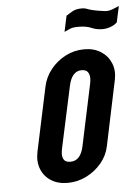

<svg xmlns="http://www.w3.org/2000/svg" viewBox="-53 -772 594 821"><g transform="rotate(-5 244.0 -361.0)"><path d="M204.5 8Q247 8 285 -11Q323 -30 349.8 -62Q376.5 -94 384.5 -133L443.5 -414Q451.5 -452.5 438.5 -484.5Q425.5 -516.5 395.8 -535.8Q366 -555 324 -555Q281.5 -555 244 -535.8Q206.5 -516.5 180.2 -483.8Q154 -451 145.5 -411L87 -136Q78.5 -95 91 -62.5Q103.5 -30 133 -11Q162.5 8 204.5 8ZM223.5 -81Q179.5 -81 193 -141.5L250 -405.5Q263.5 -467 305.5 -467Q327 -467 335 -451Q343 -435 336.5 -405.5L280.5 -141.5Q267.5 -81 223.5 -81ZM247 -636.5Q258.5 -641.5 270.8 -647.2Q283 -653 307.5 -653Q341.5 -653 363 -643.5Q384.5 -634 410 -634Q426 -634 443.2 -639.8Q460.5 -645.5 473 -657.5L488 -726.5Q456 -712.5 445.8 -710.8Q435.5 -709 426.5 -710Q396 -714 380.5 -717.5Q365 -721 357.8 -723.8Q350.5 -726.5 344.8 -728.2Q339 -730 328 -730Q305 -730 290.8 -722.2Q276.5 -714.5 261.5 -704.5Z"/></g></svg>

Font: League Gothic SemiExpanded Italic
Style: Regular
Weight: 400
Width: 6
Designer: The League of Moveable Type
Version: Version 1.600; ttfautohint (v1.8.3)